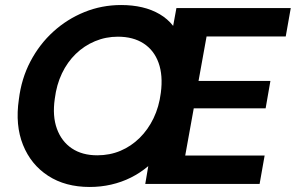

<svg xmlns="http://www.w3.org/2000/svg" viewBox="-20 -732 1177 764"><path d="M337 12Q240 12 171.5 -32.5Q103 -77 71.5 -155.5Q40 -234 55 -336Q65 -419 101 -487.5Q137 -556 192 -606Q247 -656 316 -684Q385 -712 462 -712Q507 -712 545.5 -703Q584 -694 615.5 -675.5Q647 -657 669 -629L682 -700H1137L1117 -587H802L770 -410H1056L1037 -301H751L717 -113H1033L1013 0H558L570 -71Q538 -44 501 -25.5Q464 -7 422.5 2.5Q381 12 337 12ZM367 -114Q417 -114 459.5 -132Q502 -150 535.5 -183Q569 -216 591 -261.5Q613 -307 620 -363Q629 -432 611 -482Q593 -532 551.5 -559Q510 -586 449 -586Q401 -586 358 -568Q315 -550 281.5 -517.5Q248 -485 226.5 -440Q205 -395 198 -339Q188 -270 206.5 -219.5Q225 -169 266 -141.5Q307 -114 367 -114Z"/></svg>

Font: DM Sans 36pt ExtraBold
Style: Italic
Weight: 800
Italic angle: -10°
Designer: Colophon Foundry, Jonny Pinhorn
Foundry: Colophon Foundry
Version: Version 4.004;gftools[0.9.30]